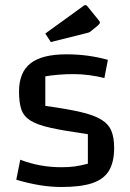

<svg xmlns="http://www.w3.org/2000/svg" viewBox="-20 -732 521 767"><path d="M56 -366Q56 -443 102 -479Q148 -515 245 -515Q290 -515 330.5 -509.5Q371 -504 411 -493L397 -420Q372 -427 338.5 -431.5Q305 -436 275 -436Q243 -436 213.5 -433.5Q184 -431 161 -427V-309Q248 -297 302 -284.5Q356 -272 385 -254Q414 -236 425 -209Q436 -182 436 -141Q436 -85 415.5 -50.5Q395 -16 349 -0.5Q303 15 226 15Q182 15 137 7.5Q92 0 45 -14L61 -94Q138 -64 225 -64Q255 -64 277.5 -67Q300 -70 331 -78V-196Q239 -209 184 -221Q129 -233 101.5 -250.5Q74 -268 65 -295.5Q56 -323 56 -366ZM183 -564 161 -598 313 -708Q318 -712 321 -712Q325 -712 329 -707L372 -654Q379 -646 379 -642Q379 -637 372 -631L345 -609Q341 -605 336.5 -603Q332 -601 323 -599Z"/></svg>

Font: Changa
Style: Regular
Weight: 400
Designer: Eduardo Rodriguez Tunni
Foundry: Eduardo Rodriguez Tunni
Version: Version 3.003